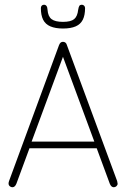

<svg xmlns="http://www.w3.org/2000/svg" viewBox="-20 -780 530 808"><path d="M387 -156 442 -7Q448 8 459 8Q465 8 470 3.5Q475 -1 475 -7Q475 -10 473 -18L262 -589Q260 -597 255.5 -600.5Q251 -604 245 -604Q239 -604 235 -600.5Q231 -597 228 -589L18 -18Q17 -15 16.5 -12.5Q16 -10 16 -8Q16 -1 21 3.5Q26 8 32 8Q43 8 49 -7L104 -156ZM377 -184H113L245 -541ZM309 -739Q306 -711 292 -699.5Q278 -688 245 -688Q212 -688 197 -699.5Q182 -711 180 -739Q179 -760 165 -760Q159 -760 155.5 -756Q152 -752 152 -746Q152 -716 161.5 -697Q171 -678 192 -669Q213 -660 245 -660Q278 -660 298.5 -669Q319 -678 328.5 -697Q338 -716 338 -746Q338 -752 334 -756Q330 -760 325 -760Q317 -760 314 -755.5Q311 -751 309 -739Z"/></svg>

Font: Beiruti ExtraLight
Style: Regular
Weight: 250
Designer: Arlette Boutros
Foundry: Boutros
Version: Version 1.41